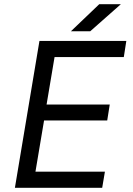

<svg xmlns="http://www.w3.org/2000/svg" viewBox="-20 -895 632 915"><path d="M51 0 168 -700H582L570 -623H240L202 -397H503L491 -321H190L149 -77H480L467 0ZM318 -746 453 -875H556L410 -746Z"/></svg>

Font: Figtree
Style: Italic
Weight: 400
Italic angle: -9.5°
Foundry: Erik Kennedy
Version: Version 2.001; ttfautohint (v1.8.4.7-5d5b);gftools[0.9.27]